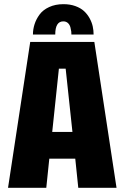

<svg xmlns="http://www.w3.org/2000/svg" viewBox="-20 -901 610 921"><path d="M138 -735.5Q138 -760.5 145.8 -784.8Q153.5 -809 169.8 -831.2Q186 -853.5 215.8 -867.2Q245.5 -881 284.5 -881Q316 -881 341.5 -871.8Q367 -862.5 383 -847.8Q399 -833 409.8 -813.5Q420.5 -794 424.8 -774.5Q429 -755 429 -735.5H322.5Q322.5 -742.5 321.8 -749.8Q321 -757 317.8 -769.8Q314.5 -782.5 305.8 -790.5Q297 -798.5 283.5 -798.5Q245 -798.5 245 -735.5ZM355.5 0 341 -140H216.5L202 0H18.5L125 -700H432.5L539 0ZM262.5 -571.5 230.5 -268H327.5L295 -571.5Z"/></svg>

Font: League Mono Narrow ExtraBold
Style: Regular
Weight: 800
Width: 3
Designer: Tyler Finck
Foundry: The League of Moveable Type / Tyler Finck
Version: Version 2.210